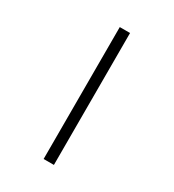

<svg xmlns="http://www.w3.org/2000/svg" viewBox="-212 -877 1023 1132"><g transform="rotate(30 300.0 -311.0)"><path d="M265 138V-760H335V138Z"/></g></svg>

Font: IBM Plaex Mono
Style: Regular
Weight: 400
Designer: Mike Abbink, Paul van der Laan, Pieter van Rosmalen
Foundry: Bold Monday
Version: Version 2.003